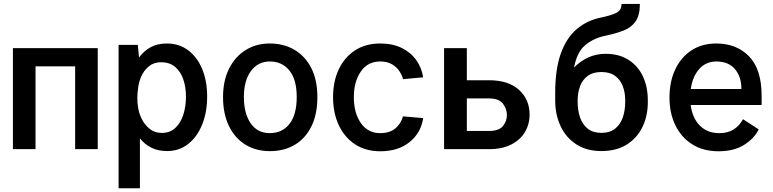

<svg xmlns="http://www.w3.org/2000/svg" viewBox="-20 -780 4040 1004"><path d="M491.1 -528.4V0H372.9V-433.2H165.8V0H47.6V-528.4Z M600.1 204.5V-545.5H700.6L707 -479.4Q731.5 -513.1 767.2 -532.8Q802.9 -552.6 852.6 -552.6Q916.5 -552.6 963.8 -517.2Q1011 -481.9 1037.1 -419.4Q1063.2 -356.9 1063.2 -275.6Q1063.2 -192.5 1036.9 -128Q1010.7 -63.6 963.6 -26.8Q916.5 9.9 854 9.9Q806.1 9.9 771.1 -7.8Q736.2 -25.6 711.6 -56.5V204.5ZM952.4 -275.6Q952.4 -323.5 938.7 -364.2Q925.1 -404.8 896.3 -429.7Q867.5 -454.5 822.1 -454.5Q784.4 -454.5 758.3 -433.1Q732.2 -411.6 718.2 -379.3Q704.2 -346.9 701.7 -314.3Q698.2 -295.1 698.2 -267.2Q698.2 -239.3 701.7 -222.3Q704.9 -191.8 720.2 -160Q735.4 -128.2 762.1 -106.5Q788.7 -84.9 826.3 -84.9Q868.3 -84.9 896.3 -110.6Q924.4 -136.4 938.4 -179.7Q952.4 -223 952.4 -275.6Z M1391.7 10.3Q1318.5 10.3 1263.3 -23.6Q1208.1 -57.5 1177.2 -121.1Q1146.3 -184.7 1146.3 -272.7Q1146.3 -357.6 1177.6 -420.5Q1208.8 -483.3 1264 -517.9Q1319.2 -552.6 1391 -552.6Q1463.8 -552.6 1519.9 -519.5Q1576 -486.5 1607.8 -424Q1639.6 -361.5 1639.6 -272.7Q1639.6 -182.2 1608.3 -119Q1577.1 -55.8 1521.3 -22.7Q1465.6 10.3 1391.7 10.3ZM1391 -83.8Q1455.6 -83.8 1493.6 -132.1Q1531.6 -180.4 1531.6 -272.7Q1531.6 -364 1493.4 -411.2Q1455.3 -458.5 1391 -458.5Q1329.2 -458.5 1292.3 -408.6Q1255.3 -358.7 1255.3 -272.7Q1255.3 -187.1 1290.7 -135.5Q1326 -83.8 1391 -83.8Z M2192.8 -375.7 2087.7 -366.1Q2082.4 -386.7 2068.4 -408Q2054.3 -429.3 2029.7 -443.9Q2005 -458.5 1968 -458.5Q1902.7 -458.5 1866.5 -405.5Q1830.3 -352.6 1830.3 -272.4Q1830.3 -188.6 1867.2 -136.2Q1904.1 -83.8 1967.7 -83.8Q2018.5 -83.8 2048.1 -109.2Q2077.8 -134.6 2087 -171.5L2192.8 -162.6Q2181.8 -85.9 2122.3 -37.5Q2062.9 11 1968.8 11Q1892.4 11 1837 -25.2Q1781.6 -61.4 1751.6 -125.4Q1721.6 -189.3 1721.6 -272.4Q1721.6 -353.7 1751.2 -416.9Q1780.9 -480.1 1836.1 -516.3Q1891.3 -552.6 1968 -552.6Q2033.7 -552.6 2081.5 -528.8Q2129.3 -505 2157.3 -464.8Q2185.4 -424.7 2192.8 -375.7Z M2749.3 -181.1Q2749.3 -129.6 2724.4 -88.6Q2699.6 -47.6 2652.3 -23.8Q2605.1 0 2537.3 0H2302.2V-528.4H2421.2V-360.4H2537.3Q2638.8 -360.4 2694.1 -310Q2749.3 -259.6 2749.3 -181.1ZM2421.2 -95.2H2537.3Q2588.8 -95.2 2609.7 -120.6Q2630.7 -146 2630.7 -178.3Q2630.7 -210.9 2609.7 -238.1Q2588.8 -265.3 2537.3 -265.3H2421.2Z M3147.4 -498.6Q3217.3 -498.6 3266.7 -467Q3316.1 -435.4 3341.8 -380.7Q3367.5 -326 3367.5 -256.4V-245.7Q3367.5 -172.9 3339.1 -115.1Q3310.7 -57.2 3256.6 -23.6Q3202.4 9.9 3125 9.9Q3047.9 9.9 2994 -24.9Q2940 -59.7 2911.6 -119.9Q2883.2 -180 2883.2 -255.7V-266.3Q2883.2 -267.4 2883.2 -267.8V-294Q2883.2 -418.7 2912.8 -500.7Q2942.5 -582.7 2996.1 -628Q3049.7 -673.3 3121.1 -687.9Q3174.4 -698.9 3202.2 -712.4Q3230.1 -725.9 3230.1 -759.6H3326Q3326 -700.3 3303.8 -668.3Q3281.6 -636.4 3240.8 -620.4Q3199.9 -604.4 3143.5 -592.7Q3082 -579.5 3039.2 -543Q2996.4 -506.4 2981.9 -426.8Q3014.2 -460.2 3055.6 -479.4Q3096.9 -498.6 3147.4 -498.6ZM3125 -403.4Q3081 -403.4 3053.4 -383.2Q3025.9 -362.9 3013.3 -329.4Q3000.7 -295.8 3000.7 -256.4V-245.7Q3000.7 -202.1 3013.3 -165.5Q3025.9 -128.9 3053.3 -107.1Q3080.6 -85.2 3125 -85.2Q3169 -85.2 3196.4 -107.1Q3223.7 -128.9 3236.5 -165.5Q3249.3 -202.1 3249.3 -245.7V-256.4Q3249.3 -295.8 3236.7 -329.4Q3224.1 -362.9 3196.6 -383.2Q3169 -403.4 3125 -403.4Z M3737.6 11Q3657 11 3599.6 -25.4Q3542.3 -61.8 3511.5 -125.2Q3480.8 -188.6 3480.8 -269.9Q3480.8 -351.9 3510.3 -415.7Q3539.8 -479.4 3594.8 -516Q3649.9 -552.6 3725.9 -552.6Q3831.7 -552.6 3897.2 -485.1Q3962.7 -417.6 3962.7 -277.7V-230.8H3591.6Q3600.5 -162.6 3639.7 -123.2Q3679 -83.8 3740.8 -83.8Q3785.9 -83.8 3816.1 -102.8Q3846.2 -121.8 3865.4 -156.6L3947.4 -103.3Q3923.7 -55.4 3870.7 -22.2Q3817.8 11 3737.6 11ZM3726.2 -458.5Q3670.8 -458.5 3636 -418.7Q3601.2 -378.9 3592.3 -314.6H3856.9Q3856.9 -379.6 3822.8 -419Q3788.7 -458.5 3726.2 -458.5Z"/></svg>

Font: Interface Medium
Style: Regular
Weight: 500
Designer: Rasmus Andersson
Foundry: rsms
Version: Version 1.8